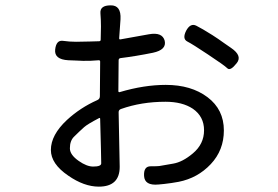

<svg xmlns="http://www.w3.org/2000/svg" viewBox="-20 -642 1040 717"><path d="M349 55Q294 55 235 14Q170 -30 170 -82Q170 -138 230 -194Q280 -240 343 -268Q353 -272 353 -283L354 -412Q354 -417 349 -417L318 -415Q290 -414 262 -416L235 -417Q182 -420 186 -457Q190 -493 215 -489.5Q240 -486 264 -486Q290 -486 316 -487L350 -488Q356 -488 356 -494L357 -543Q357 -568 355 -593Q353 -622 393 -622Q433 -623 430 -570L425 -499Q425 -494 430 -495L536 -514Q586 -523 595 -490Q603 -456 551 -445Q487 -432 430 -425Q423 -424 423 -417L422 -302Q422 -297 427 -298Q518 -325 599 -325Q694 -325 755 -279Q816 -233 816 -155Q816 -81 767 -29Q718 23 647 37Q620 42 593 45L572 47Q520 52 518 15Q516 -21 542.5 -21Q569 -21 575 -22Q601 -27 627 -31Q662 -37 700 -69Q742 -104 742 -155.5Q742 -207 700 -236Q661 -262 598 -262Q508 -262 432 -235Q423 -232 423 -223L426 -71Q427 -45 427 -19Q427 55 349 55ZM328 -20Q358 -20 358 -32Q358 -58 357 -84L354 -198Q354 -203 350 -201Q306 -178 294 -167Q275 -150 257 -132Q241 -117 241 -88Q241 -64 274 -41Q304 -20 328 -20ZM863 -405Q840 -376 829 -387Q818 -398 756 -439Q699 -477 679.5 -487Q660 -497 675 -527Q691 -557 713 -546Q735 -535 773 -511Q795 -497 817 -481L843 -463Q887 -433 863 -405Z"/></svg>

Font: Resource Han Rounded KR
Style: Regular
Weight: 400
Designer: Cyano Hao (round all glyphs); Ryoko NISHIZUKA 西塚涼子 (kana, bopomofo & ideographs); Paul D. Hunt (Latin, Greek & Cyrillic)
Foundry: Cyano Hao
Version: 0.990